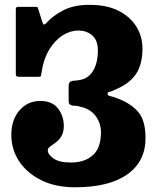

<svg xmlns="http://www.w3.org/2000/svg" viewBox="-20 -784 646 814"><path d="M28 -212Q28 -276.5 62.8 -316.2Q97.5 -356 150.5 -356Q202 -356 226.2 -323.8Q250.5 -291.5 250.5 -250Q250.5 -223 240.2 -206.5Q230 -190 216.5 -180Q203 -170 192.8 -162.8Q182.5 -155.5 182.5 -147Q182.5 -129.5 206.8 -112.2Q231 -95 280.5 -95Q339 -95 373.5 -125.8Q408 -156.5 408 -223Q408 -261 386 -291.5Q364 -322 320.5 -331.5Q309.5 -335.5 298 -335.5Q286.5 -335.5 278.8 -339.2Q271 -343 271 -357.5V-418Q271 -433 278.2 -437.5Q285.5 -442 296.5 -442.2Q307.5 -442.5 318.5 -445Q355.5 -451 375.2 -484.8Q395 -518.5 395 -570Q395 -612 371.8 -633.2Q348.5 -654.5 311.5 -654.5Q278 -654.5 245.2 -633.8Q212.5 -613 188.2 -572.8Q164 -532.5 155.5 -473Q154 -465 153.5 -461.8Q153 -458.5 143.5 -458.5H61.5Q53 -458.5 50 -460.8Q47 -463 47 -471.5V-745.5Q47 -755 57 -755H131.5Q138.5 -755 139.5 -753.2Q140.5 -751.5 142 -746L158 -695.5Q162 -681.5 166.2 -680.2Q170.5 -679 177.5 -687.5Q204 -717.5 248.8 -740.5Q293.5 -763.5 359 -763.5Q433.5 -763.5 483.5 -737.8Q533.5 -712 558.8 -670Q584 -628 584 -579Q584 -512.5 557.8 -472.2Q531.5 -432 477.5 -408Q450 -395 443 -394.2Q436 -393.5 436 -385Q436 -379 448.8 -376.2Q461.5 -373.5 476.5 -367.5Q532.5 -347 564.8 -310.8Q597 -274.5 597 -198.5Q597 -99.5 519.8 -44.8Q442.5 10 298 10Q215.5 10 155 -20Q94.5 -50 61.2 -100.2Q28 -150.5 28 -212Z"/></svg>

Font: Besley* Narrow Heavy
Style: Regular
Weight: 800
Width: 4
Designer: Owen Earl
Foundry: indestructible type*
Version: Version 3.000; ttfautohint (v1.8.3)